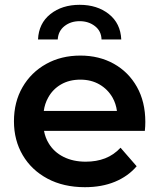

<svg xmlns="http://www.w3.org/2000/svg" viewBox="-20 -771 662 798"><path d="M333 7Q244 7 177.5 -28.5Q111 -64 74.5 -126Q38 -188 38 -267Q38 -347 73.5 -408.5Q109 -470 171.5 -505Q234 -540 314 -540Q392 -540 453 -506Q514 -472 549 -410Q584 -348 584 -264Q584 -256 583.5 -246Q583 -236 582 -227H163Q168 -199 182 -176Q204 -139 244 -119Q284 -99 336 -99Q381 -99 417 -113Q453 -127 481 -157L548 -80Q512 -38 457.5 -15.5Q403 7 333 7ZM162 -310H466Q462 -340 448 -365Q428 -400 393.5 -420Q359 -440 314 -440Q268 -440 233.5 -420Q199 -400 180 -365Q166 -340 162 -310ZM138 -607Q141 -674 189.5 -712.5Q238 -751 311 -751Q384 -751 432.5 -712.5Q481 -674 484 -607H402Q401 -642 374.5 -662.5Q348 -683 311 -683Q274 -683 248 -662.5Q222 -642 220 -607Z"/></svg>

Font: Montserrat Thin SemiBold
Style: Regular
Weight: 600
Version: Version 9.000